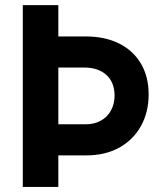

<svg xmlns="http://www.w3.org/2000/svg" viewBox="-20 -740 641 760"><path d="M70.3 -719.7H210.9V-595.7H320.3Q395 -595.7 451.2 -567.9Q507.3 -540 537.8 -488.3Q568.4 -436.5 568.4 -366.2Q568.4 -295.9 537.8 -241Q507.3 -186 451.7 -155.5Q396 -125 323.2 -125H210.9V0H70.3ZM319.3 -248Q353.5 -248 379.4 -262.5Q405.3 -276.9 419.4 -303Q433.6 -329.1 433.6 -362.3Q433.1 -414.1 401.4 -443.1Q369.6 -472.2 314.5 -472.7H210.9V-248Z"/></svg>

Font: Reddit Sans Strawberry
Style: Bold
Weight: 700
Designer: Stephen Hutchings
Foundry: Reddit
Version: Version 1.013